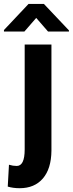

<svg xmlns="http://www.w3.org/2000/svg" viewBox="-59 -758 375 991"><path d="M206.5 -528.3V19.5Q205.6 112.8 162.4 163.1Q119.1 213.4 42.5 213.4Q8.3 213.4 -19 205.1L-12.7 92.3Q8.3 98.6 27.3 98.6Q68.4 98.6 68.4 13.2V-528.3ZM296.9 -601.1V-595.2H189L127.9 -665.5L66.9 -595.2H-38.6V-603L88.4 -737.8H167.5Z"/></svg>

Font: Roboto Condensed
Style: Bold
Weight: 700
Designer: Google
Version: Version 2.134; 2016